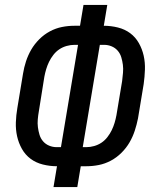

<svg xmlns="http://www.w3.org/2000/svg" viewBox="-20 -755 640 775"><path d="M196 0 210 -84Q181 -84 153 -91Q125 -98 103.5 -114Q82 -130 68.5 -154Q55 -178 49 -205Q43 -232 44 -261Q45 -290 50 -319L73 -458Q77 -483 85 -507.5Q93 -532 106 -554.5Q119 -577 138.5 -596.5Q158 -616 181.5 -628.5Q205 -641 230 -646Q255 -651 280 -651H303L317 -735H413L399 -651Q428 -651 456 -644Q484 -637 505.5 -621Q527 -605 540.5 -581Q554 -557 560 -530Q566 -503 565 -474Q564 -445 560 -416L537 -277Q532 -252 524 -227.5Q516 -203 503 -180.5Q490 -158 470.5 -138.5Q451 -119 427.5 -106.5Q404 -94 379 -89Q354 -84 329 -84H306L292 0ZM209 -161H226L295 -574H281Q265 -574 249 -569.5Q233 -565 219.5 -556Q206 -547 195.5 -533.5Q185 -520 178 -505.5Q171 -491 166.5 -476Q162 -461 159 -445L137 -307Q134 -290 132.5 -273.5Q131 -257 133 -241.5Q135 -226 139.5 -211Q144 -196 154 -184.5Q164 -173 178.5 -167Q193 -161 209 -161ZM314 -161H328Q344 -161 360 -165.5Q376 -170 389.5 -179Q403 -188 413.5 -201.5Q424 -215 431 -229.5Q438 -244 442.5 -259Q447 -274 450 -290L473 -428Q475 -445 476.5 -461.5Q478 -478 476 -493.5Q474 -509 469.5 -524Q465 -539 455 -550.5Q445 -562 430.5 -568Q416 -574 400 -574H383Z"/></svg>

Font: Iosevka Medium Extended
Style: Italic
Weight: 500
Width: 7
Italic angle: -9°
Monospace: yes
Designer: Belleve Invis
Foundry: Belleve Invis
Version: Version 32.5.0; ttfautohint (v1.8.4)